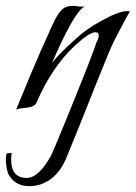

<svg xmlns="http://www.w3.org/2000/svg" viewBox="-75 -367 463 655"><path d="M25 268Q-20 268 -43 233Q-51 221 -54 194Q-55 189 -55 185.5Q-55 182 -55 178Q-55 165 -52 156L-35 155Q-36 160 -36.5 166Q-37 172 -37 177Q-37 240 16 240Q57 240 99 164Q103 156 116.5 124Q130 92 148.5 46.5Q167 1 186.5 -47Q206 -95 222 -136Q238 -177 246.5 -200.5Q255 -224 252 -218Q262 -236 262 -245Q262 -257 251 -257Q240 -257 222.5 -245.5Q205 -234 181 -212Q143 -177 110 -128.5Q77 -80 50 -18Q44 -3 19 0Q-13 3 -20 7Q0 -42 30 -114Q60 -186 103 -280Q112 -300 120 -313Q128 -326 135 -333Q149 -347 171 -347Q173 -347 178 -347Q183 -347 192 -345Q206 -344 213 -345Q176 -323 102 -151Q114 -168 134.5 -188.5Q155 -209 183 -234Q201 -251 223 -266.5Q245 -282 271 -296Q330 -329 358 -329Q365 -329 368 -328Q352 -300 338.5 -274Q325 -248 313 -225Q307 -213 290.5 -173.5Q274 -134 251.5 -77.5Q229 -21 204 42Q179 105 155 163Q134 217 100 242.5Q66 268 25 268Z"/></svg>

Font: Carattere
Style: Regular
Weight: 400
Designer: Robert E. Leuschke
Foundry: Robert E. Leuschke
Version: Version 1.010; ttfautohint (v1.8.3)